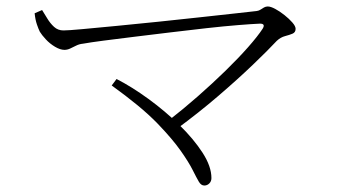

<svg xmlns="http://www.w3.org/2000/svg" viewBox="-20 -618 1040 593"><path d="M501 -246Q546 -281 591 -320.5Q636 -360 676 -399Q716 -438 746 -472Q776 -506 791 -529Q796 -537 794 -541Q792 -545 783 -545Q759 -544 715.5 -540.5Q672 -537 618 -531Q564 -525 506.5 -518Q449 -511 395.5 -504.5Q342 -498 300 -492.5Q258 -487 236 -483Q225 -482 215 -477Q205 -472 196.5 -468Q188 -464 179 -464Q166 -464 150 -473.5Q134 -483 121.5 -496.5Q109 -510 103 -520Q99 -528 94 -542.5Q89 -557 87 -577L110 -587Q117 -576 126 -561Q135 -546 147 -535Q159 -524 176 -524Q190 -524 234 -528Q278 -532 340 -538Q402 -544 470 -551Q538 -558 601 -565Q664 -572 710.5 -577Q757 -582 773 -584Q780 -585 785 -588.5Q790 -592 795.5 -595Q801 -598 807 -598Q816 -598 830 -590.5Q844 -583 858.5 -571.5Q873 -560 883 -548.5Q893 -537 893 -529Q893 -518 883.5 -514Q874 -510 860.5 -506.5Q847 -503 835 -492Q808 -463 761 -418Q714 -373 654 -321.5Q594 -270 526 -220ZM611 -45Q601 -45 594 -57Q587 -69 575 -93Q563 -117 538 -152.5Q513 -188 468 -235Q440 -264 404 -293.5Q368 -323 325 -354L340 -374Q387 -350 438.5 -312.5Q490 -275 534 -232Q578 -189 605.5 -146.5Q633 -104 633 -68Q633 -58 626.5 -51.5Q620 -45 611 -45Z"/></svg>

Font: Noto Serif SC ExtraLight ExtraLight
Style: Regular
Weight: 250
Version: Version 2.002-H1;hotconv 1.1.0;makeotfexe 2.6.0